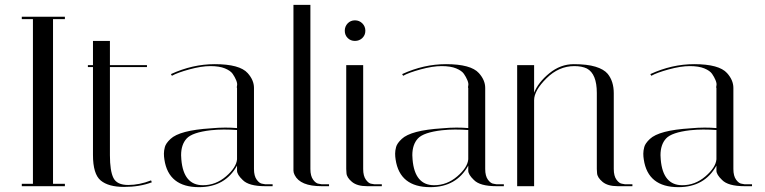

<svg xmlns="http://www.w3.org/2000/svg" viewBox="-20 -769 3161 793"><path d="M70 -690V-700H248V-690H199V-10H248V0H70V-10H116V-690Z M343 -492V-500H364V-600H434V-500H587V-492H434V-128Q434 -63 448.5 -34Q463 -5 509.5 -5Q556 -5 604 -24L607 -16Q557 3 492.5 3Q428 3 396 -23.5Q364 -50 364 -129V-492Z M1075 0Q1007 0 982 -26Q959 -48 959 -64V-85Q910 4 802 4Q676 4 659 -110Q657 -122 657 -134.5Q657 -147 661 -162Q665 -177 684 -195Q722 -231 851 -239Q883 -242 910 -242Q937 -242 959 -240V-406Q957 -407 959 -415.5Q961 -424 955.5 -437.5Q950 -451 941 -464Q932 -477 909 -486.5Q886 -496 849 -496Q812 -496 762.5 -482.5Q713 -469 690 -456L686 -463Q775 -504 867 -504Q970 -504 1003 -467Q1029 -438 1029 -406V-71Q1029 -42 1040.5 -26.5Q1052 -11 1064 -10L1075 -8H1106V0ZM818 -4Q871 -4 913.5 -40.5Q956 -77 959 -111V-232Q932 -234 904.5 -234Q877 -234 850 -231Q774 -222 751 -197Q728 -172 728 -128Q728 -120 729 -110Q738 -4 818 -4Z M1308 0Q1220 0 1197 -46Q1192 -56 1192 -64V-749H1262V-71Q1262 -42 1273.5 -26.5Q1285 -11 1297 -10L1308 -8H1339V0Z M1496 0Q1455 0 1433.5 -18Q1412 -36 1411 -54L1410 -71V-500H1480V-71Q1480 -42 1491.5 -26.5Q1503 -11 1514 -10L1526 -8H1557V0ZM1416 -612Q1404 -624 1404 -642Q1404 -660 1416 -672.5Q1428 -685 1446 -685Q1464 -685 1476.5 -672.5Q1489 -660 1489 -642Q1489 -624 1476.5 -612Q1464 -600 1446 -600Q1428 -600 1416 -612Z M2030 0Q1962 0 1937 -26Q1914 -48 1914 -64V-85Q1865 4 1757 4Q1631 4 1614 -110Q1612 -122 1612 -134.5Q1612 -147 1616 -162Q1620 -177 1639 -195Q1677 -231 1806 -239Q1838 -242 1865 -242Q1892 -242 1914 -240V-406Q1912 -407 1914 -415.5Q1916 -424 1910.5 -437.5Q1905 -451 1896 -464Q1887 -477 1864 -486.5Q1841 -496 1804 -496Q1767 -496 1717.5 -482.5Q1668 -469 1645 -456L1641 -463Q1730 -504 1822 -504Q1925 -504 1958 -467Q1984 -438 1984 -406V-71Q1984 -42 1995.5 -26.5Q2007 -11 2019 -10L2030 -8H2061V0ZM1773 -4Q1826 -4 1868.5 -40.5Q1911 -77 1914 -111V-232Q1887 -234 1859.5 -234Q1832 -234 1805 -231Q1729 -222 1706 -197Q1683 -172 1683 -128Q1683 -120 1684 -110Q1693 -4 1773 -4Z M2531 0Q2490 0 2468.5 -18Q2447 -36 2446 -54L2445 -71V-385Q2445 -464 2404 -486Q2383 -496 2352 -496Q2288 -496 2237 -445.5Q2186 -395 2186 -355V0H2116V-500H2186V-386Q2203 -429 2249 -466.5Q2295 -504 2350 -504Q2405 -504 2439.5 -493.5Q2474 -483 2490 -464Q2515 -433 2515 -384V-71Q2515 -42 2526.5 -26.5Q2538 -11 2550 -10L2561 -8H2592V0Z M3055 0Q2987 0 2962 -26Q2939 -48 2939 -64V-85Q2890 4 2782 4Q2656 4 2639 -110Q2637 -122 2637 -134.5Q2637 -147 2641 -162Q2645 -177 2664 -195Q2702 -231 2831 -239Q2863 -242 2890 -242Q2917 -242 2939 -240V-406Q2937 -407 2939 -415.5Q2941 -424 2935.5 -437.5Q2930 -451 2921 -464Q2912 -477 2889 -486.5Q2866 -496 2829 -496Q2792 -496 2742.5 -482.5Q2693 -469 2670 -456L2666 -463Q2755 -504 2847 -504Q2950 -504 2983 -467Q3009 -438 3009 -406V-71Q3009 -42 3020.5 -26.5Q3032 -11 3044 -10L3055 -8H3086V0ZM2798 -4Q2851 -4 2893.5 -40.5Q2936 -77 2939 -111V-232Q2912 -234 2884.5 -234Q2857 -234 2830 -231Q2754 -222 2731 -197Q2708 -172 2708 -128Q2708 -120 2709 -110Q2718 -4 2798 -4Z"/></svg>

Font: Italiana
Style: Regular
Weight: 400
Designer: Santiago Orozco
Foundry: Santiago Orozco
Version: Version 001.001